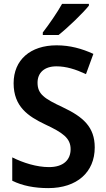

<svg xmlns="http://www.w3.org/2000/svg" viewBox="-20 -957 546 987"><path d="M437 -928V-937H299C274 -892 233 -833 200 -790V-777H281C329 -815 407 -890 437 -928ZM467 -199C467 -304 408 -356 302 -406C208 -450 173 -473 173 -532C173 -582 207 -616 270 -616C320 -616 368 -601 422 -576L460 -680C401 -707 340 -724 271 -724C136 -724 50 -649 50 -529C50 -409 125 -359 211 -318C303 -275 343 -247 343 -190C343 -136 307 -98 232 -98C168 -98 99 -120 43 -148V-28C95 -2 158 10 228 10C376 10 467 -72 467 -199Z"/></svg>

Font: Noto Sans Arabic SemCond SemBd
Style: Regular
Weight: 600
Width: 4
Designer: Monotype Design Team, Nadine Chahine, Nizar Qandah and Khaled Hosny
Foundry: Monotype Imaging Inc.
Version: Version 2.012